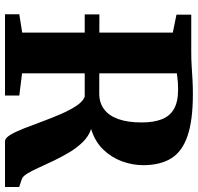

<svg xmlns="http://www.w3.org/2000/svg" viewBox="-32 -758 790 766"><g transform="rotate(90 363.0 -375.0)"><path d="M37 0V-57L110 -68.5V-669.5L38.5 -684V-743H187Q219 -743 245.2 -744.8Q271.5 -746.5 297.8 -748Q324 -749.5 355.5 -749.5Q460 -749.5 522.2 -728.2Q584.5 -707 611.8 -663Q639 -619 639 -551Q639 -509.5 623.8 -467.2Q608.5 -425 576.8 -392Q545 -359 495 -343.5Q524 -333.5 546.8 -310.2Q569.5 -287 587.8 -256.5Q606 -226 621.2 -194.2Q636.5 -162.5 649 -134.5Q661.5 -106.5 673 -88Q684.5 -69.5 696 -66.5L726 -56.5V0H543.5Q531 0 518.2 -21Q505.5 -42 492.2 -75.8Q479 -109.5 464.8 -148.2Q450.5 -187 434.8 -223.2Q419 -259.5 402 -285Q385 -310.5 366 -318H37.5V-376.5L354 -376Q389.5 -376 415.2 -394.8Q441 -413.5 454.8 -451.2Q468.5 -489 468.5 -545Q468.5 -592.5 456 -625Q443.5 -657.5 414.8 -674Q386 -690.5 337.5 -690.5Q323 -690.5 311.2 -689.8Q299.5 -689 290.2 -687.8Q281 -686.5 272.5 -685.5V-68L361 -57V0Z"/></g></svg>

Font: Merriweather 36pt ExtraBold
Style: Regular
Weight: 800
Designer: Eben Sorkin
Foundry: Eben Sorkin
Version: Version 2.100